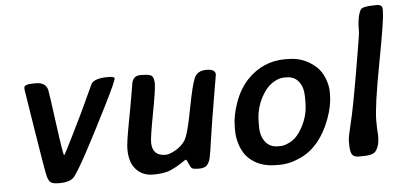

<svg xmlns="http://www.w3.org/2000/svg" viewBox="-50 -826 1943 933"><g transform="rotate(-5 921.5 -359.0)"><path d="M204.6 2.9Q177.2 2.9 165 -3.7Q152.8 -10.3 146 -36.1Q139.2 -62 107.2 -263.2Q75.2 -464.4 75.2 -464.8V-474.1Q75.2 -490.7 122.6 -490.7H133.3Q178.2 -490.7 189.5 -455.1Q192.4 -445.3 213.4 -287.8Q234.4 -130.4 239.3 -130.4Q241.7 -130.4 283.2 -213.9Q324.7 -297.4 340.3 -330.6L381.3 -418.9Q400.9 -462.9 402.8 -465.3Q420.4 -490.2 483.9 -490.2Q516.1 -490.2 516.1 -481.4Q516.1 -468.3 460.4 -356.9Q320.3 -76.7 278.8 -22.5Q259.3 2.9 204.6 2.9Z M665.5 -155.8Q665.5 -89.4 730.5 -89.4Q749 -89.4 779.1 -106.2Q809.1 -123 826.9 -149.9Q844.7 -176.8 867.4 -297.1Q890.1 -417.5 905 -450.4Q919.9 -483.4 963.9 -483.4Q1007.8 -483.4 1007.8 -457Q1007.8 -454.1 987.5 -336.7Q967.3 -219.2 957 -146.5Q946.8 -73.7 941.9 -53.7Q937 -33.7 925.8 -21Q914.6 -8.3 887.2 -8.3Q859.9 -8.3 852.8 -13.2Q845.7 -18.1 837.9 -37.6Q830.1 -57.1 826.7 -57.1Q823.2 -57.1 801.5 -42Q779.8 -26.9 749 -12.9Q718.3 1 661.6 1Q605 1 572.8 -41.5Q547.9 -74.2 547.9 -133.3Q547.9 -163.6 565.7 -257.8Q583.5 -352.1 591.6 -401.4Q599.6 -450.7 600.6 -454.1Q609.9 -485.8 640.1 -485.8H651.9Q689 -485.8 698.7 -475.6Q708.5 -465.3 708.5 -437.5Q708.5 -409.7 687 -295.9Q665.5 -182.1 665.5 -155.8Z M1277.3 -83H1291.5Q1309.6 -83 1336.7 -96.7Q1363.8 -110.4 1383.8 -139.2Q1429.7 -206.1 1429.7 -282.2V-311Q1429.7 -357.4 1408 -385.3Q1386.2 -413.1 1349.1 -413.1H1335Q1313.5 -413.1 1286.9 -398.2Q1260.3 -383.3 1239.7 -353.5Q1194.8 -288.1 1194.8 -208.5V-185.1Q1194.8 -139.6 1217 -111.3Q1239.3 -83 1277.3 -83ZM1278.8 7.3H1261.7Q1176.8 7.3 1126 -43.5Q1104 -65.4 1090.6 -101.8Q1077.1 -138.2 1077.1 -178.2V-194.8Q1077.1 -251.5 1100.6 -315.4Q1124 -379.4 1163.6 -420.9Q1240.2 -501.5 1350.1 -501.5L1358.4 -501H1367.2Q1442.4 -501 1501 -447.8Q1523.9 -426.8 1537.8 -391.6Q1551.8 -356.4 1551.8 -326.7V-310.5Q1551.8 -257.8 1528.8 -195.3Q1481 -65.4 1384.8 -19Q1330.1 7.3 1278.8 7.3Z M1623.5 -62.5V-79.6Q1623.5 -97.7 1640.4 -165.3Q1657.2 -232.9 1687.7 -410.6Q1718.3 -588.4 1718.3 -599.1Q1718.3 -679.2 1736.8 -709.5Q1746.1 -724.6 1805.2 -724.6L1813.5 -725.1Q1843.3 -725.1 1843.3 -703.6V-694.8L1842.8 -686.5Q1842.8 -648.4 1803.7 -441.9Q1764.6 -235.4 1764.6 -164.1L1765.1 -151.4Q1765.1 -141.6 1765.1 -131.8L1767.6 -91.8Q1767.6 -42 1748 -17.1Q1734.4 0.5 1688.5 0.5H1663.1Q1639.6 0.5 1631.6 -14.2Q1623.5 -28.8 1623.5 -62.5Z"/></g></svg>

Font: Averia Sans Libre
Style: Bold Italic
Weight: 700
Italic angle: -6.90001°
Version: Version 1.002